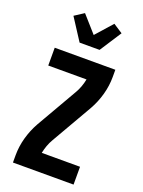

<svg xmlns="http://www.w3.org/2000/svg" viewBox="-180 -1074 861 1155"><g transform="rotate(20 250.0 -496.5)"><path d="M56 0V-46Q56 -103 71.5 -159Q87 -215 115 -265L266 -527Q279 -549 287.5 -572.5Q296 -596 301 -621H56V-735H444V-689Q444 -632 428.5 -576Q413 -520 385 -470L234 -208Q221 -186 212.5 -162.5Q204 -139 199 -114H444V0ZM186 -815 96 -954 156 -993 250 -887 344 -993 404 -954 314 -815Z"/></g></svg>

Font: Iosevka Term Curly Heavy
Style: Regular
Weight: 900
Designer: Belleve Invis
Foundry: Belleve Invis
Version: Version 32.3.0